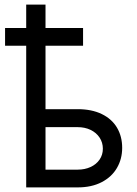

<svg xmlns="http://www.w3.org/2000/svg" viewBox="-20 -814 593 834"><path d="M340.8 -615.2H177.7V-339.8H317.4Q378.4 -339.8 422.1 -318.6Q465.8 -297.4 488.3 -259.3Q510.7 -221.2 510.7 -171.9Q510.7 -123.5 488 -84.5Q465.3 -45.4 421.6 -22.7Q377.9 0 317.4 0H93.8V-615.2H2V-692.4H93.8V-793.9H177.7V-692.4H340.8ZM317.4 -77.1Q348.6 -77.1 373.5 -88.6Q398.4 -100.1 412.6 -120.8Q426.8 -141.6 426.8 -168Q426.8 -194.8 412.6 -216.3Q398.4 -237.8 373.5 -249.8Q348.6 -261.7 317.4 -261.7H177.7V-77.1Z"/></svg>

Font: Pretendard
Style: Regular
Weight: 400
Designer: Base glyphs from Inter by Rasmus Andersson; Hangeul glyphs from Noto Sans CJK(Source Han Sans) by Jang Soo-young and Kan
Foundry: Kil Hyung-jin
Version: Version 1.309